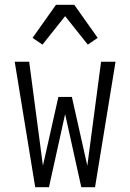

<svg xmlns="http://www.w3.org/2000/svg" viewBox="-20 -776 540 796"><path d="M126 0 41 -520H101L158 -89L222 -374H278L342 -89L399 -520H459L374 0H317L250 -303L183 0ZM156 -591 115 -619 212 -756H288L385 -619L344 -591L250 -709Z"/></svg>

Font: Iosevka Fixed Light
Style: Regular
Weight: 300
Monospace: yes
Designer: Belleve Invis
Foundry: Belleve Invis
Version: Version 32.3.0